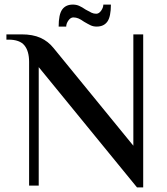

<svg xmlns="http://www.w3.org/2000/svg" viewBox="-20 -810 727 838"><path d="M149 -517V0H107V-540Q107 -587 86.5 -612Q66 -637 17 -637H8V-660H74Q123 -660 156.5 -645Q190 -630 214 -600L562 -174V-660H605V8H578ZM298 -790Q313 -790 325.5 -784.5Q338 -779 354 -768Q370 -759 379.5 -754.5Q389 -750 400 -750Q412 -750 421.5 -763.5Q431 -777 431 -790H464Q464 -737 448.5 -715.5Q433 -694 402 -694Q387 -694 375.5 -699.5Q364 -705 347 -715Q333 -725 322.5 -729.5Q312 -734 300 -734Q288 -734 278.5 -720.5Q269 -707 269 -694H236Q236 -747 251.5 -768.5Q267 -790 298 -790Z"/></svg>

Font: El Messiri Medium
Style: Regular
Weight: 500
Designer: Mohamed Gaber
Foundry: Kief Type Foundry
Version: Version 2.007